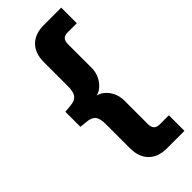

<svg xmlns="http://www.w3.org/2000/svg" viewBox="-281 -750 975 975"><g transform="rotate(-45 207.0 -262.5)"><path d="M274 180Q211 180 176 145Q141 110 141 47V-127Q141 -167 127.5 -184Q114 -201 81 -204L40 -208V-316L81 -320Q114 -323 127.5 -340.5Q141 -358 141 -398V-572Q141 -635 176 -670Q211 -705 274 -705H399V-593H334Q312 -593 302 -582.5Q292 -572 292 -549V-379Q292 -348 278.5 -321Q265 -294 242.5 -277Q220 -260 193 -260V-264Q220 -264 242.5 -247.5Q265 -231 278.5 -204Q292 -177 292 -145V24Q292 46 302 57Q312 68 334 68H399V180Z"/></g></svg>

Font: Nunito Sans 12pt ExtraLight ExtraBold
Style: Regular
Weight: 800
Version: Version 3.101;gftools[0.9.27]